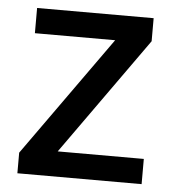

<svg xmlns="http://www.w3.org/2000/svg" viewBox="-44 -673 564 622"><g transform="rotate(5 237.5 -362.5)"><path d="M439 -93H35V-160L313 -550H52V-632H431V-557L159 -175H439Z"/></g></svg>

Font: Noto Sans Telugu UI Medium
Style: Regular
Weight: 500
Designer: Jelle Bosma - Monotype Design Team
Foundry: Monotype Imaging Inc.
Version: Version 2.005; ttfautohint (v1.8.4.7-5d5b)